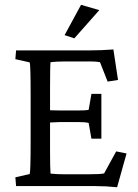

<svg xmlns="http://www.w3.org/2000/svg" viewBox="-20 -786 583 811"><path d="M293.9 -624 252.9 -637.7 322.3 -765.6 399.4 -743.2ZM366.2 -200.2 354.5 -266.6Q340.8 -270.5 309.6 -270.5H235.4Q222.7 -270.5 191.4 -268.6V-149.4Q191.4 -76.2 193.4 -52.7Q221.2 -49.8 255.9 -49.8H350.6Q406.7 -49.8 419.9 -53.7L470.7 -146.5L514.6 -137.7L474.6 4.9Q426.8 0 382.8 0H47.9L44.9 -37.1L105.5 -50.8Q109.4 -62.5 109.4 -194.3V-377.9Q109.4 -512.2 105.5 -522.5L44.9 -536.1L47.9 -573.2H361.3Q408.2 -573.2 459 -577.1L478.5 -448.2L434.6 -441.4L402.3 -523.4Q386.2 -526.4 364.3 -526.4H253.9Q219.7 -526.4 193.4 -523.4Q191.4 -505.9 191.4 -413.1V-320.3Q199.2 -320.3 213.9 -319.8Q228.5 -319.3 235.4 -319.3H309.6Q344.2 -319.3 354.5 -322.3L366.2 -389.6H408.2V-200.2Z"/></svg>

Font: Crimson Pro
Style: Regular
Weight: 400
Designer: Jacques Le Bailly
Foundry: Baron von Fonthausen
Version: Version 1.003